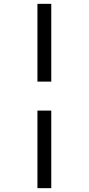

<svg xmlns="http://www.w3.org/2000/svg" viewBox="-20 -889 462 1000"><path d="M247 -869V-464H175V-869ZM247 -313V91H175V-313Z"/></svg>

Font: Merriweather Light
Style: Regular
Weight: 300
Designer: Eben Sorkin
Foundry: Eben Sorkin
Version: Version 2.100